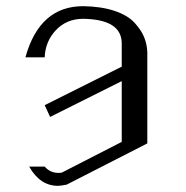

<svg xmlns="http://www.w3.org/2000/svg" viewBox="-20 -603 602 623"><path d="M250 -583Q308.6 -582 351.1 -567.9Q393.6 -553.7 415.5 -530.3Q437.5 -506.8 447.3 -483.4Q457 -460 458 -433.6V-137.7L196.3 -3.9Q176.8 0 168 0Q110.4 0 75.2 -61.5L74.2 -62.5H125Q142.6 -42 169.9 -42Q176.8 -42 180.7 -43L375 -142.6V-339.8L142.6 -223.6L125 -261.7L375 -386.7V-461.9Q375 -540 250 -542Q196.3 -542 161.6 -505.4Q127 -468.8 125 -417H62.5Q108.4 -583 250 -583Z"/></svg>

Font: wanta
Style: Medium
Weight: 500
Version: Version 0.91